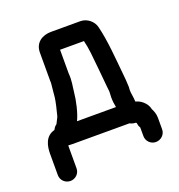

<svg xmlns="http://www.w3.org/2000/svg" viewBox="-121 -612 799 858"><g transform="rotate(-20 278.5 -183.0)"><path d="M431 0C431 0 432.6 0.1 435.8 2.3C438.1 11.3 436.8 15.4 444 26.9V68C444 91.9 463.4 112 488 112C511.3 112 533 93.6 533 68V13C533 -4.8 527.1 -20.3 520.6 -32.4C517.6 -48.7 507.5 -62.7 495 -73.2C483.9 -82.3 474.9 -86.1 462.9 -89.4C462.1 -112.2 457 -130.4 457 -145C457 -148.9 458 -155.5 458 -161C458 -168.4 457.7 -174.4 456.9 -182.1L455.9 -199L453.9 -219.5C445.9 -299.1 440 -387 422.3 -457.8C415.7 -486.4 387.2 -511 355 -511H215C175.4 -511 137 -489.6 137 -441V-305C137 -299.7 138 -301.4 137.1 -293.4C135.7 -276.7 134.6 -270.9 133.1 -253.2L131.1 -231.4C129.3 -213 118.5 -168.2 112.8 -147.3C111.4 -141.5 103.4 -129.1 97 -114.8C96.3 -114.1 87.3 -109.8 79.5 -93.6C33.7 -82.1 25 -36.5 25 0V101C25 126.3 46 145 69.5 145C93 145 114 126.3 114 101V0C114 -2.8 114 -4.5 114.2 -7.7C121.5 -7.2 128.1 -7 134 -7H404.9C414.3 -2 423 0 431 0ZM339.6 -422C344.4 -403.3 347.9 -381.7 350.2 -362.1C356.2 -310.7 361.8 -243.3 367.1 -190.3L369 -174.5V-164.2C368.4 -157.4 368 -151 368 -145C368 -127.1 369.8 -113.1 373.2 -96H187.9C203.9 -128.9 216.3 -183.4 219.9 -222.7C222.2 -247.8 229.3 -274.4 226 -309.4V-422Z"/></g></svg>

Font: Just Breathe
Style: Bd
Weight: 400
Foundry: Cannot Into Space Fonts
Version: Version 0.72